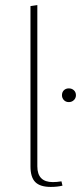

<svg xmlns="http://www.w3.org/2000/svg" viewBox="-20 -733 319 756"><path d="M180 3Q138 3 119 -16Q100 -35 100 -78V-709L127 -713V-78Q127 -16 188 -16Q204 -16 222 -19L226 -2Q206 3 180 3ZM224 -358Q224 -370 231.5 -377.5Q239 -385 251 -385Q263 -385 271 -377.5Q279 -370 279 -358Q279 -347 271 -339Q263 -331 251 -331Q239 -331 231.5 -339Q224 -347 224 -358Z"/></svg>

Font: EauTestInfant Extralight
Style: Regular
Weight: 250
Designer: Christian Thalmann (Catharsis Fonts)
Version: Version 0.001;PS 000.001;hotconv 1.0.88;makeotf.lib2.5.64775